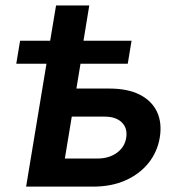

<svg xmlns="http://www.w3.org/2000/svg" viewBox="-20 -694 670 714"><path d="M40.5 -457 54.7 -542.5H469.2L455.1 -457ZM166.5 -542.5 188.5 -673.8H312L290.5 -542.5ZM226.1 -364.7H386.2Q455.1 -364.7 500 -341.8Q544.9 -318.8 564 -277.8Q583 -236.8 574.2 -182.6Q565.4 -129.4 532.5 -88.1Q499.5 -46.9 447 -23.4Q394.5 0 326.2 0H77.1L167 -542.5H293.5L221.2 -104.5H342.3Q385.3 -104.5 414.6 -125.7Q443.8 -147 449.2 -181.2Q455.1 -216.8 433.3 -238.5Q411.6 -260.3 369.1 -260.3H208Z"/></svg>

Font: Inter 16pt SemiBold
Style: Italic
Weight: 600
Italic angle: -9.3988°
Version: Version 4.001;git-66647c0bb